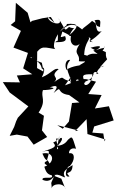

<svg xmlns="http://www.w3.org/2000/svg" viewBox="-59 -966 836 1368"><path d="M62 -825 17 -788 90 -746 37 -627 140 -589 106 -479 171 -437 61 -428 83 -379 -39 -381 10 -307 143 -208 156 -222 68 -127 56 -102 42 -62 10 2 61 -7 137 7 181 65 277 10 240 -37 254 -141 216 -164C275 -251 229 -273 247 -324C304 -325 354 -338 296 -344C377 -373 335 -322 323 -303C393 -366 332 -302 433 -289L507 -236L454 -232L432 -100L388 -49L349 -74L500 -36L476 -32L558 -117L564 -11L692 28L686 41L677 -15L599 -21L612 -65L751 -108L717 -209L617 -193L665 -289L570 -296L625 -384L555 -402L525 -403L404 -358L445 -416C458 -431 423 -402 455 -357C514 -400 452 -419 549 -375C522 -430 524 -438 599 -437C597 -359 534 -342 542 -378C554 -393 588 -390 606 -433C605 -476 669 -435 627 -441C649 -508 717 -503 652 -485C737 -586 692 -507 695 -595C641 -625 667 -565 689 -640C684 -614 691 -636 621 -606C673 -634 664 -648 586 -626C685 -572 631 -624 606 -605C668 -555 622 -605 562 -570C624 -538 517 -598 541 -563C539 -673 600 -690 565 -705C619 -682 547 -684 603 -666C547 -668 606 -673 666 -745C615 -718 632 -814 613 -821C671 -835 653 -808 654 -774C610 -784 646 -788 597 -817C561 -779 494 -750 541 -742C484 -798 438 -812 368 -740C391 -777 428 -785 415 -795C507 -803 505 -777 436 -716C479 -802 488 -747 433 -774C394 -739 415 -752 355 -837C407 -778 291 -792 280 -847L330 -803L303 -845L243 -836L169 -817L158 -807L138 -875L54 -946L48 -795ZM250 -456 205 -481 206 -592 204 -629 156 -533C239 -643 226 -635 335 -616C309 -637 342 -706 354 -722C354 -646 349 -688 335 -665C383 -667 424 -664 405 -709C358 -696 376 -698 385 -741C473 -700 410 -717 447 -708C433 -650 478 -623 509 -654C457 -571 513 -592 503 -530C538 -524 579 -541 507 -501C542 -503 449 -498 415 -468C400 -498 408 -544 441 -539C398 -484 428 -459 448 -387C361 -399 415 -440 326 -381C371 -420 288 -417 359 -473C328 -487 309 -443 239 -415C279 -492 234 -492 248 -474C226 -466 260 -517 156 -555C184 -560 191 -568 160 -549L239 -519L249 -471ZM360 40C362 3 413 7 355 69C313 -10 391 22 320 49C350 83 324 88 238 117C308 97 292 110 274 182C228 202 304 220 304 223C270 136 279 212 243 128C323 109 341 190 257 222C269 264 282 277 310 283C328 318 237 284 244 315C299 340 319 295 329 288L378 307L408 382C398 332 313 341 309 376C310 319 293 364 334 275C328 301 336 331 320 310C326 238 414 317 403 293C374 248 445 222 458 210C457 292 392 243 436 291C389 304 417 214 439 217C477 175 477 119 435 126C429 127 433 80 483 94C454 0 455 5 430 26C421 28 412 70 342 74C371 88 342 110 348 88L363 2Z"/></svg>

Font: Hussar Lance
Style: Regular
Weight: 700
Foundry: Cannot Into Space Fonts, PlusOne Fonts
Version: Version 2.27